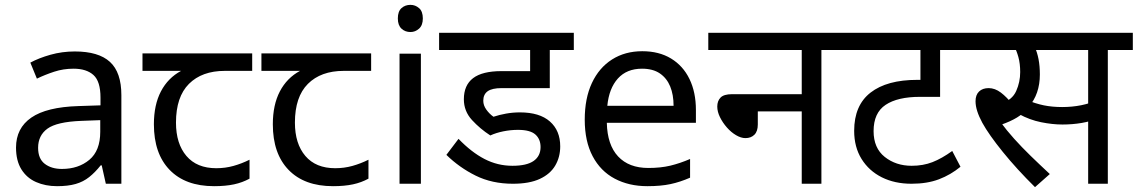

<svg xmlns="http://www.w3.org/2000/svg" viewBox="-20 -757 4687 791"><path d="M288 -545Q386 -545 433 -502Q480 -459 480 -365V0H416L399 -76H395Q372 -47 347.5 -27.5Q323 -8 291.5 1Q260 10 215 10Q167 10 128.5 -7Q90 -24 68 -59.5Q46 -95 46 -149Q46 -229 109 -272.5Q172 -316 303 -320L394 -323V-355Q394 -422 365 -448Q336 -474 283 -474Q241 -474 203 -461.5Q165 -449 132 -433L105 -499Q140 -518 188 -531.5Q236 -545 288 -545ZM314 -259Q214 -255 175.5 -227Q137 -199 137 -148Q137 -103 164.5 -82Q192 -61 235 -61Q303 -61 348 -98.5Q393 -136 393 -214V-262Z M862 10Q744 10 679 -57Q614 -124 614 -245Q614 -325 643 -380.5Q672 -436 726 -465H567V-537H1019V-465H906Q812 -465 758.5 -411.5Q705 -358 705 -252Q705 -165 748 -114.5Q791 -64 871 -64Q908 -64 942 -73.5Q976 -83 1008 -99V-21Q979 -5 944 2.5Q909 10 862 10Z M1352 10Q1234 10 1169 -57Q1104 -124 1104 -245Q1104 -325 1133 -380.5Q1162 -436 1216 -465H1057V-537H1509V-465H1396Q1302 -465 1248.5 -411.5Q1195 -358 1195 -252Q1195 -165 1238 -114.5Q1281 -64 1361 -64Q1398 -64 1432 -73.5Q1466 -83 1498 -99V-21Q1469 -5 1434 2.5Q1399 10 1352 10Z M1714 -536V0H1626V-536ZM1671 -737Q1691 -737 1706.5 -723.5Q1722 -710 1722 -681Q1722 -653 1706.5 -639Q1691 -625 1671 -625Q1649 -625 1634 -639Q1619 -653 1619 -681Q1619 -710 1634 -723.5Q1649 -737 1671 -737Z M2114 -222Q2084 -222 2054 -216Q2024 -210 2000 -199Q1958 -226 1924.5 -262.5Q1891 -299 1891 -348Q1891 -406 1929 -435Q1967 -464 2046 -464H2164V-551H1789V-622H2344V-551H2245V-394H2047Q2007 -394 1989 -381Q1971 -368 1971 -342Q1971 -323 1983.5 -305.5Q1996 -288 2013 -276Q2037 -284 2065 -289Q2093 -294 2122 -294Q2203 -294 2245.5 -256.5Q2288 -219 2288 -154Q2288 -110 2267.5 -75Q2247 -40 2204 -20Q2161 0 2093 0Q2007 0 1939.5 -33.5Q1872 -67 1819 -119L1869 -185Q1922 -130 1976 -102Q2030 -74 2091 -74Q2150 -74 2178.5 -94Q2207 -114 2207 -151Q2207 -184 2185.5 -203Q2164 -222 2114 -222Z M2626 -546Q2695 -546 2744.5 -516Q2794 -486 2820.5 -431.5Q2847 -377 2847 -304V-251H2480Q2482 -160 2526.5 -112.5Q2571 -65 2651 -65Q2702 -65 2741.5 -74.5Q2781 -84 2823 -102V-25Q2782 -7 2742 1.5Q2702 10 2647 10Q2571 10 2512.5 -21Q2454 -52 2421.5 -113.5Q2389 -175 2389 -264Q2389 -352 2418.5 -415Q2448 -478 2501.5 -512Q2555 -546 2626 -546ZM2625 -474Q2562 -474 2525.5 -433.5Q2489 -393 2482 -321H2755Q2755 -367 2741 -401Q2727 -435 2698.5 -454.5Q2670 -474 2625 -474Z M2898 -622H3467V-551H3364V0H3283V-298H3102V-244Q3102 -216 3088 -202Q3074 -188 3051 -188Q3033 -188 3012.5 -200Q2992 -212 2974.5 -232Q2957 -252 2946 -274.5Q2935 -297 2935 -318Q2935 -341 2948.5 -355Q2962 -369 2996 -369H3283V-551H2898Z M3971 -551H3853V-358H3770Q3678 -358 3628.5 -325Q3579 -292 3579 -217Q3579 -147 3625 -110.5Q3671 -74 3736 -74Q3783 -74 3821.5 -89Q3860 -104 3903 -135L3937 -70Q3897 -37 3848.5 -18.5Q3800 0 3735 0Q3666 0 3613 -26.5Q3560 -53 3529.5 -102Q3499 -151 3499 -218Q3499 -323 3566.5 -375.5Q3634 -428 3759 -428H3801L3772 -404V-551H3453V-622H3971Z M4244 14Q4169 -60 4111.5 -131Q4054 -202 4027 -251Q4013 -277 4006 -299Q3999 -321 3999 -340Q3999 -366 4013.5 -380Q4028 -394 4053 -394Q4079 -394 4103.5 -375.5Q4128 -357 4152 -326L4105 -331Q4150 -345 4166.5 -382Q4183 -419 4183 -460Q4183 -495 4175.5 -522Q4168 -549 4159 -564L4200 -551H3957V-622H4374V-551H4208L4242 -566Q4253 -542 4258.5 -513.5Q4264 -485 4264 -450Q4264 -410 4252.5 -376.5Q4241 -343 4218 -317L4214 -310Q4196 -289 4170 -273Q4144 -257 4104 -243L4102 -254Q4127 -220 4158 -185.5Q4189 -151 4226 -115Q4263 -79 4305 -40ZM4357 -244Q4316 -244 4269 -253.5Q4222 -263 4178 -287L4205 -347Q4246 -330 4280.5 -323Q4315 -316 4356 -316Q4397 -316 4434.5 -323.5Q4472 -331 4510 -348V-272Q4475 -257 4436.5 -250.5Q4398 -244 4357 -244ZM4463 0V-551H4353V-622H4647V-551H4544V0Z"/></svg>

Font: hindi15
Style: Regular
Weight: 400
Designer: Jelle Bosma - Monotype Design Team
Foundry: Monotype Imaging Inc.
Version: Version 2.006